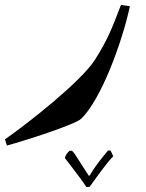

<svg xmlns="http://www.w3.org/2000/svg" viewBox="-77 -506 586 773"><path d="M-49 80C14 63 223 -3 250 -28C330 -105 415 -336 446 -481L410 -486C369 -379 356 -347 307 -268C251 -178 32 -7 -57 55ZM271 247 284 246 310 210C317 200 356 146 379 123L368 100H358C353 106 347 113 342 119C318 149 298 176 284 201H280L224 114C221 110 217 105 213 101H203C194 109 187 119 184 130C191 139 197 147 204 156C233 194 253 220 271 247Z"/></svg>

Font: Noto Nastaliq Urdu
Style: Bold
Weight: 700
Designer: Monotype Design Team (Patrick Giasson: type design, Kamal Mansour: OpenType code, Glenda Bellarosa). Updated by Simon Co
Foundry: Monotype Imaging Inc., Simon Cozens
Version: Version 3.009